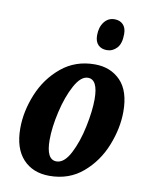

<svg xmlns="http://www.w3.org/2000/svg" viewBox="-87 -835 697 907"><g transform="rotate(10 261.5 -381.0)"><path d="M39 -188Q39 -269 73 -352Q107 -435 174 -490.5Q241 -546 334 -546Q410 -546 457.5 -497Q505 -448 505 -349Q505 -270 472 -186.5Q439 -103 373 -46.5Q307 10 213 10Q133 10 86 -41Q39 -92 39 -188ZM361 -383Q361 -478 313 -478Q279 -478 249.5 -424Q220 -370 202.5 -294Q185 -218 185 -158Q185 -63 234 -63Q271 -63 300 -118.5Q329 -174 345 -250.5Q361 -327 361 -383ZM320 -683Q320 -722 339 -747Q358 -772 389 -772Q414 -772 429.5 -756.5Q445 -741 445 -711Q445 -665 425 -643.5Q405 -622 377 -622Q351 -622 335.5 -637.5Q320 -653 320 -683Z"/></g></svg>

Font: Noto Serif CondExtraBold
Style: Italic
Weight: 800
Width: 3
Italic angle: -12°
Designer: Monotype Design Team
Foundry: Monotype Imaging Inc.
Version: Version 1.001